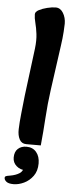

<svg xmlns="http://www.w3.org/2000/svg" viewBox="-68 -729 389 984"><g transform="rotate(5 126.0 -236.5)"><path d="M88 14Q64 14 53 -7Q42 -28 43 -59Q44 -93 49 -140Q54 -187 59 -233L90 -478Q95 -521 91 -553Q87 -585 80.5 -609.5Q74 -634 74 -653Q74 -666 92 -675.5Q110 -685 134.5 -691Q159 -697 178 -697Q202 -697 216.5 -673Q231 -649 231 -618Q231 -608 229 -576Q227 -544 221 -503L189 -273Q179 -201 174.5 -128.5Q170 -56 163 14ZM-7 196Q-7 189 -1 186.5Q5 184 19 182Q49 177 68 164.5Q87 152 91 120L97 148Q69 148 49.5 131Q30 114 30 88Q30 58 47 42.5Q64 27 91 27Q123 27 141.5 49Q160 71 160 107Q160 146 141 172Q122 198 94.5 211Q67 224 41 224Q15 224 4 215Q-7 206 -7 196Z"/></g></svg>

Font: Alkatra Medium
Style: Regular
Weight: 500
Designer: Suman Bhandary
Version: Version 1.100;gftools[0.9.22]